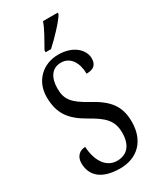

<svg xmlns="http://www.w3.org/2000/svg" viewBox="-233 -1004 902 1087"><g transform="rotate(-30 217.5 -460.5)"><path d="M175 -784V-771H210C258 -814 326 -886 346 -921V-931H250C235 -886 203 -835 175 -784ZM213 10C323 10 401 -60 401 -187C401 -294 350 -348 253 -401C159 -452 130 -487 130 -559C130 -631 161 -677 220 -677C284 -677 315 -617 315 -550C360 -550 384 -568 384 -611C384 -666 329 -724 229 -724C130 -724 53 -654 53 -548C53 -439 99 -381 192 -328C279 -279 323 -243 323 -160C323 -81 286 -36 219 -36C150 -36 106 -100 101 -195C63 -195 36 -168 36 -126C36 -45 91 10 213 10Z"/></g></svg>

Font: Noto Serif Tamil ExtraCondensed
Style: Italic
Weight: 400
Width: 2
Italic angle: -12°
Designer: Indian Type Foundry, Tom Grace, and the Monotype Design Team
Foundry: Monotype Imaging Inc.
Version: Version 2.003